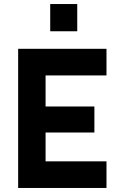

<svg xmlns="http://www.w3.org/2000/svg" viewBox="-20 -932 593 952"><path d="M70 0V-690H508V-558H206V-404H448V-275H206V-132H508V0ZM229 -777V-912H363V-777Z"/></svg>

Font: TitilliumText22L Xb
Style: Bold
Weight: 400
Designer: Campivisivi
Foundry: Campivisivi
Version: 1.000